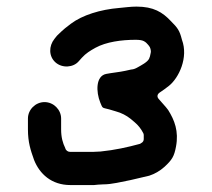

<svg xmlns="http://www.w3.org/2000/svg" viewBox="-20 -742 625 567"><path d="M284 -197.5C311.8 -197.5 337.6 -205.1 365.5 -210.2L391.2 -216.2C400 -218.2 408.3 -220.2 420.6 -223.1C436.7 -228.3 452.3 -237.2 465.6 -249.2C488.2 -270.1 494.3 -280.1 499.7 -308.8C508.4 -354.5 495.3 -387.4 476.6 -417.1C470 -426.3 458.3 -438.4 448.5 -449.9C441.4 -458.2 446.8 -465.6 451.1 -468.4C461.3 -475.2 470.8 -481.9 479.1 -488.7C508.1 -511.9 537 -572.1 517.3 -624.6C517.2 -624.9 517 -625.5 516.9 -626C510.5 -651.5 504.5 -659.9 485 -679.3C459.9 -706.2 433.2 -722.5 383 -722.5C365.1 -722.5 349.8 -720 332 -718.5C276.1 -713.9 223.3 -697.3 189.6 -672.1L171.8 -658.3C164.6 -652.2 157 -645.3 148.3 -636.6L140.8 -627.2C123.8 -605.9 123.6 -575.8 143.8 -557.8C163.7 -540.1 196.5 -542.2 212.6 -561.2L221.7 -571.4C234 -584.9 246 -592 262 -601C293.6 -618.2 338.2 -624.5 381 -624.5C385.5 -624.5 391.1 -624.1 394.4 -623.6C410.1 -621.8 416.9 -609.7 419.8 -606.8C423.5 -603.1 426.8 -592.5 425.1 -586C424.1 -581.9 424.9 -585.4 422.8 -575.3C422.8 -575.3 423.8 -577.7 422 -573.3C422 -573.3 421.5 -571.1 420.2 -568.4C415.1 -558.2 396.3 -548.8 388.2 -544.1C381.7 -540.4 376.1 -537.2 366.5 -536.5L349.7 -532.8C333.4 -529.2 308.4 -526.7 293.5 -523.7C262.4 -517.5 263.3 -470.8 276.1 -439.2C283.8 -420.3 281.3 -424.8 302.4 -419L322.2 -413.1C338.2 -408.9 353.5 -400.8 364.9 -391.7L377 -381.6C388.1 -372.3 396.6 -361.7 403.2 -348.6C404 -347 404.5 -344.9 404.5 -343V-331C404.5 -326.5 402 -322 397.4 -319.7C396 -318.5 394.2 -317.5 392.3 -316.9C357.1 -307.3 318.5 -298.7 277.2 -294.6C276.9 -294.5 276.4 -294.5 276 -294.5C268.6 -294.5 261.7 -293.5 255 -293.5L187 -293.5C180.5 -293.5 174.4 -297.6 172.7 -304.6C165.3 -319.9 160.5 -336.3 160.5 -360V-392C160.5 -418.2 138.1 -440.5 111.5 -440.5C84.9 -440.5 62.5 -418.2 62.5 -392V-360C62.5 -321.8 70.3 -298.4 80.7 -269.4C97 -228.6 131.8 -195.5 188 -195.5H257.5C264.5 -196.1 274.8 -197.5 284 -197.5Z"/></svg>

Font: Smoothie
Style: Light
Weight: 400
Foundry: Cannot Into Space Fonts
Version: Version 0.8